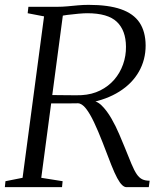

<svg xmlns="http://www.w3.org/2000/svg" viewBox="-23 -771 671 791"><path d="M-3 0 -0.5 -24.5 70 -38.5 158.5 -703.5 91 -716.5 94 -743H213Q234 -743 255.2 -745Q276.5 -747 298.2 -749Q320 -751 342 -751Q423.5 -751 475.2 -733Q527 -715 551.8 -678Q576.5 -641 577 -584Q577 -524.5 549.2 -475.8Q521.5 -427 468.8 -393.8Q416 -360.5 342.5 -347L350.5 -355.5Q374.5 -357.5 396 -336.2Q417.5 -315 436 -282.8Q454.5 -250.5 468 -218.5Q481.5 -186.5 490 -166Q507 -123.5 518.5 -96Q530 -68.5 540.2 -53.5Q550.5 -38.5 562.8 -32.5Q575 -26.5 593.5 -26.5L590 0H497.5Q489.5 0 480.2 -8.5Q471 -17 460 -37.2Q449 -57.5 435.5 -91.5Q417 -140 399.2 -185.5Q381.5 -231 364.5 -267Q347.5 -303 331 -324Q314.5 -345 298 -345.5Q295 -345.5 280 -345.2Q265 -345 245 -345Q225 -345 205.8 -345Q186.5 -345 175 -345L182 -379.5Q192 -379.5 211.2 -379.2Q230.5 -379 251.8 -378.8Q273 -378.5 290 -378.5Q307 -378.5 313 -379Q356 -381.5 390 -398.5Q424 -415.5 447.8 -443Q471.5 -470.5 484 -505.8Q496.5 -541 496 -579Q495.5 -645.5 458.5 -681Q421.5 -716.5 336 -716.5Q323.5 -716.5 300 -714.5Q276.5 -712.5 253.8 -709.5Q231 -706.5 218.5 -704L238.5 -726.5L147 -38.5L235 -24.5L232.5 0Z"/></svg>

Font: Merriweather 96pt Light
Style: Italic
Weight: 300
Italic angle: -7.8°
Version: Version 2.101